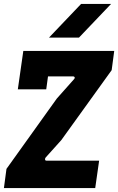

<svg xmlns="http://www.w3.org/2000/svg" viewBox="-20 -960 603 980"><path d="M0 0 13 -98 270 -457 358 -556Q363 -561 361 -565.5Q359 -570 354 -570H225L216 -504H71L99 -700H563L550 -602L293 -245L213 -156Q209 -151 210 -145.5Q211 -140 217 -140H486L466 0ZM230 -768 394 -940H547L383 -768Z"/></svg>

Font: Finlandica
Style: Italic
Weight: 400
Italic angle: -8°
Designer: Niklas Ekholm, Juho Hiilivirta, Jaakko Suomalainen
Foundry: Helsinki Type Studio
Version: Version 1.064